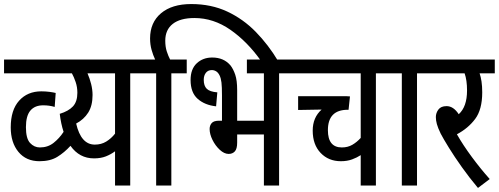

<svg xmlns="http://www.w3.org/2000/svg" viewBox="-20 -916 2463 948"><path d="M184 -465Q205 -465 224 -462.5Q243 -460 255 -457L250 -388Q237 -392 223 -394Q209 -396 193 -396Q152 -396 130 -370Q108 -344 108 -288Q108 -232 128.5 -210Q149 -188 177 -188Q216 -188 244.5 -210.5Q273 -233 294 -265Q281 -304 275 -354Q318 -367 340 -390.5Q362 -414 362 -458Q362 -486 353.5 -511Q345 -536 335 -554H0V-622H699V-554H623V0H548V-169Q528 -154 503 -144Q478 -134 444 -134Q372 -134 328 -196Q298 -163 263 -141.5Q228 -120 175 -120Q109 -120 71 -166Q33 -212 33 -287Q33 -373 74.5 -419Q116 -465 184 -465ZM356 -306Q380 -202 448 -202Q480 -202 504.5 -217Q529 -232 548 -256V-554H412Q423 -529 430 -501Q437 -473 437 -447Q437 -394 415.5 -360Q394 -326 356 -306Z M751 -554H687V-622H746Q736 -643 728.5 -669.5Q721 -696 721 -726Q721 -805 775 -850.5Q829 -896 924 -896Q1023 -896 1102 -859Q1181 -822 1243 -758.5Q1305 -695 1353 -615H1269Q1201 -711 1117.5 -769Q1034 -827 940 -827Q870 -827 833 -798Q796 -769 796 -715Q796 -685 803.5 -662Q811 -639 820 -622H902V-554H826V0H751Z M1028 -632Q1085 -632 1118 -593Q1132 -575 1141.5 -547Q1151 -519 1151 -471V-320H1283V-554H1199V-622H1434V-554H1358V0H1283V-252H1151V-212Q1151 -181 1139.5 -168.5Q1128 -156 1109 -156Q1087 -156 1065 -176.5Q1043 -197 1029 -225.5Q1015 -254 1015 -279Q1015 -296 1025 -308Q1035 -320 1062 -320H1076V-445Q1076 -487 1073.5 -508.5Q1071 -530 1064 -544Q1057 -558 1047 -564Q1037 -570 1026 -570Q1007 -570 996.5 -556.5Q986 -543 986 -522Q986 -492 1001 -477.5Q1016 -463 1053 -460L1047 -391Q991 -397 956 -428Q921 -459 921 -521Q921 -575 951.5 -603.5Q982 -632 1028 -632Z M1912 -554H1836V0H1761V-150Q1743 -138 1718.5 -129Q1694 -120 1663 -120Q1602 -120 1563 -161Q1524 -202 1524 -271Q1524 -336 1568 -375L1452 -373V-441H1666Q1679 -441 1690.5 -441Q1702 -441 1708 -440L1701 -374H1697Q1599 -374 1599 -273Q1599 -188 1668 -188Q1697 -188 1719.5 -201Q1742 -214 1761 -235V-554H1422V-622H1912Z M2039 -554V0H1964V-554H1900V-622H2115V-554Z M2398 -32 2340 12Q2298 -38 2261 -90Q2224 -142 2196.5 -186.5Q2169 -231 2156 -256Q2142 -285 2137 -303.5Q2132 -322 2132 -338Q2132 -358 2144.5 -375Q2157 -392 2185 -392Q2219 -392 2245 -352Q2286 -389 2286 -469Q2286 -520 2274 -554H2103V-622H2423V-554H2348Q2354 -537 2357.5 -513.5Q2361 -490 2361 -460Q2361 -375 2326 -328.5Q2291 -282 2236 -253Q2266 -200 2310 -140.5Q2354 -81 2398 -32Z"/></svg>

Font: Noto Sans ExtraCondensed
Style: Regular
Weight: 400
Width: 2
Designer: Monotype Design Team
Foundry: Monotype Imaging Inc.
Version: Version 2.013; ttfautohint (v1.8.4.7-5d5b)